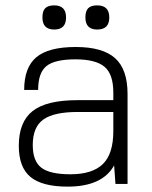

<svg xmlns="http://www.w3.org/2000/svg" viewBox="-20 -685 565 715"><path d="M405 -69Q361 10 232 10Q137 10 93.5 -26Q50 -62 50 -142Q50 -231 101.5 -271.5Q153 -312 268 -312H402V-340Q402 -409 369 -436.5Q336 -464 261 -464Q184 -464 153 -439Q122 -414 122 -350H70Q70 -434 115.5 -472Q161 -510 262 -510Q362 -510 408.5 -468.5Q455 -427 455 -335V0H410ZM402 -268H269Q181 -268 141.5 -240Q102 -212 102 -145Q102 -85 134 -60.5Q166 -36 242 -36Q324 -36 363 -74Q402 -112 402 -197ZM182 -665Q226 -665 226 -620Q226 -575 182 -575Q138 -575 138 -620Q138 -644 148.5 -654.5Q159 -665 182 -665ZM342 -665Q387 -665 387 -620Q387 -575 342 -575Q298 -575 298 -620Q298 -644 308.5 -654.5Q319 -665 342 -665Z"/></svg>

Font: Fivo Sans Light
Style: Regular
Weight: 300
Designer: Alexander Slobzheninov
Foundry: Alexander Slobzheninov
Version: 1.0